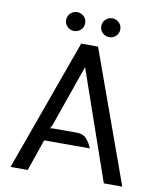

<svg xmlns="http://www.w3.org/2000/svg" viewBox="-95 -968 878 1044"><g transform="rotate(10 343.5 -446.0)"><path d="M390 -727 652 0H550L340 -605L221 -265L210 -244L222 -246H357Q393 -246 412 -224.5Q431 -203 442 -174H190L130 0H35L297 -727ZM194 -840Q194 -862 209.5 -877Q225 -892 246 -892Q268 -892 283.5 -877Q299 -862 299 -840Q299 -818 283.5 -803Q268 -788 246 -788Q225 -788 209.5 -803Q194 -818 194 -840ZM388 -840Q388 -862 403.5 -877Q419 -892 441 -892Q462 -892 477.5 -877Q493 -862 493 -840Q493 -818 477.5 -803Q462 -788 441 -788Q419 -788 403.5 -803Q388 -818 388 -840Z"/></g></svg>

Font: Expletus Sans
Style: Regular
Weight: 400
Designer: Jasper de Waard
Foundry: Designtown
Version: Version 7.028